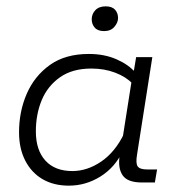

<svg xmlns="http://www.w3.org/2000/svg" viewBox="-20 -575 557 605"><path d="M197 10Q149 10 114 -10.5Q79 -31 59.5 -69Q40 -107 40 -158Q40 -224 64.5 -280Q89 -336 137.5 -370.5Q186 -405 260 -405Q309 -405 347.5 -388Q386 -371 407 -346L400 -341L409 -395H460L412 -89Q407 -60 414 -50.5Q421 -41 444 -41H475L468 0H427Q382 0 366.5 -22.5Q351 -45 357 -85L362 -111L367 -99Q342 -47 296 -18.5Q250 10 197 10ZM208 -36Q255 -36 299 -66Q343 -96 371 -154L365 -131L396 -328L397 -312Q377 -333 343 -346Q309 -359 268 -359Q208 -359 169 -331.5Q130 -304 111.5 -259.5Q93 -215 93 -161Q93 -102 123 -69Q153 -36 208 -36ZM308 -477Q288 -477 278.5 -488Q269 -499 269 -514Q269 -531 280.5 -543Q292 -555 313 -555Q333 -555 342.5 -544.5Q352 -534 352 -518Q352 -504 340.5 -490.5Q329 -477 308 -477Z"/></svg>

Font: Rokkitt SemiBold Light
Style: Italic
Weight: 300
Italic angle: -9°
Version: Version 3.103